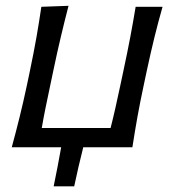

<svg xmlns="http://www.w3.org/2000/svg" viewBox="-20 -520 615 678"><path d="M21.5 0Q36.5 -55 49.2 -106.5Q62 -158 75 -219L85.5 -269Q99.5 -336 108.8 -388.8Q118 -441.5 126 -496L222 -499.5Q207.5 -443.5 194.8 -389.8Q182 -336 168 -269L157.5 -219Q148 -175 140.8 -139Q133.5 -103 127.5 -68H370.5Q379.5 -103 387.5 -138.8Q395.5 -174.5 405 -219L415.5 -268.5Q430 -336 440 -388.8Q450 -441.5 459 -496H554Q538.5 -441.5 525.5 -388.8Q512.5 -336 498 -268.5L487.5 -219Q474.5 -158 465.2 -106.5Q456 -55 447.5 0H274Q265 35 257.2 69.2Q249.5 103.5 242 138H169.5Q183.5 70.5 196 0Z"/></svg>

Font: Commissioner Flair
Style: Italic
Weight: 400
Italic angle: -12°
Designer: Kostas Bartsokas
Foundry: Kostas Bartsokas
Version: Version 1.000; ttfautohint (v1.8.3)